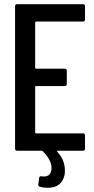

<svg xmlns="http://www.w3.org/2000/svg" viewBox="-20 -720 448 917"><path d="M386 -627Q386 -617 376 -617H152Q148 -617 148 -613V-396Q148 -392 152 -392H289Q299 -392 299 -382V-319Q299 -309 289 -309H152Q148 -309 148 -305V-87Q148 -83 152 -83H376Q386 -83 386 -73V-10Q386 0 376 0H256Q249 0 254 5Q290 45 290 93Q290 109 288 117Q274 177 208 177Q188 177 171 172Q162 170 163 161L167 130Q169 120 179 122Q182 123 189 123Q226 123 226 82Q226 44 184 2Q182 0 179 0H62Q52 0 52 -10V-690Q52 -700 62 -700H376Q386 -700 386 -690Z"/></svg>

Font: Barlow Condensed Medium
Style: Regular
Weight: 500
Width: 3
Designer: Jeremy Tribby
Foundry: Tribby Type
Version: Version 1.422;hotconv 1.0.109;makeotfexe 2.5.65596